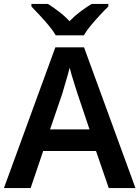

<svg xmlns="http://www.w3.org/2000/svg" viewBox="-20 -958 711 978"><path d="M534 0 469 -189H200L136 0H0L262 -717H408L670 0ZM374 -483Q370 -497 362 -521Q354 -545 346.5 -570.5Q339 -596 335 -613Q330 -593 322.5 -567Q315 -541 308 -518Q301 -495 298 -483L235 -299H436ZM264 -778Q251 -801 228.5 -828Q206 -855 182 -880.5Q158 -906 140 -925V-938H224Q251 -921 280 -899Q309 -877 334 -850Q360 -877 390 -899.5Q420 -922 447 -938H532V-925Q513 -907 489 -881Q465 -855 442.5 -828Q420 -801 407 -778Z"/></svg>

Font: Noto Sans Sinhala UI SemiBold
Style: Regular
Weight: 600
Designer: Jelle Bosma - Monotype Design Team
Foundry: Monotype Imaging Inc.
Version: Version 2.006; ttfautohint (v1.8.4.7-5d5b)